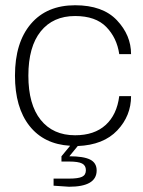

<svg xmlns="http://www.w3.org/2000/svg" viewBox="-20 -546 546 731"><path d="M348 103Q348 165 243 165L184 161V134H243Q278 134 292.5 127Q307 120 307 102Q307 84 292.5 76.5Q278 69 243 69H214V49L247 9Q147 3 92 -67Q37 -137 37 -258Q37 -384 97.5 -455Q158 -526 266 -526Q371 -526 425 -469Q479 -412 479 -340H434Q425 -402 384.5 -443.5Q344 -485 266 -485Q182 -485 135 -426.5Q88 -368 88 -258Q88 -148 135 -89.5Q182 -31 266 -31Q339 -31 382 -70Q425 -109 434 -180H479Q479 -105 426.5 -49.5Q374 6 276 10L244 49Q298 49 323 61.5Q348 74 348 103Z"/></svg>

Font: Creato Display Light
Style: Regular
Weight: 300
Version: Version 1.000